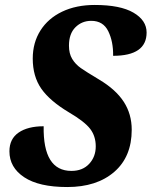

<svg xmlns="http://www.w3.org/2000/svg" viewBox="-20 -744 611 774"><path d="M18 -134Q18 -184 55 -209.5Q92 -235 156 -235Q153 -55 268 -55Q313 -55 339.5 -83.5Q366 -112 366 -154Q366 -195 343.5 -224.5Q321 -254 258 -291Q181 -337 146.5 -386.5Q112 -436 112 -508Q112 -572 143 -621Q174 -670 230.5 -697Q287 -724 362 -724Q465 -724 518 -693Q571 -662 571 -613Q571 -519 436 -519Q437 -576 416.5 -618Q396 -660 348 -660Q310 -660 284 -634Q258 -608 258 -560Q258 -528 271 -506.5Q284 -485 306 -469.5Q328 -454 380 -423Q447 -383 479 -333.5Q511 -284 511 -221Q511 -112 440.5 -51Q370 10 251 10Q137 10 77.5 -29.5Q18 -69 18 -134Z"/></svg>

Font: Noto Serif NarrowExtraBold
Style: Italic
Weight: 800
Width: 4
Italic angle: -12°
Designer: Monotype Design Team
Foundry: Monotype Imaging Inc.
Version: Version 1.001